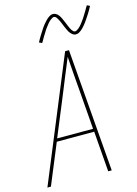

<svg xmlns="http://www.w3.org/2000/svg" viewBox="-140 -1035 791 1110"><g transform="rotate(-15 255.5 -480.5)"><path d="M1 0 304 -735H327L386 0H365L346 -242H122L22 0ZM344 -260 326 -490Q322 -542 317.5 -594.5Q313 -647 310 -700Q288 -647 266.5 -594.5Q245 -542 224 -490L129 -260ZM390 -813Q383 -813 377.5 -815.5Q372 -818 367.5 -822Q363 -826 359 -830.5Q355 -835 352 -840Q349 -845 346.5 -850.5Q344 -856 341.5 -861.5Q339 -867 336.5 -872.5Q334 -878 331.5 -884.5Q329 -891 326.5 -897Q324 -903 321.5 -908.5Q319 -914 316.5 -918.5Q314 -923 310.5 -929Q307 -935 302.5 -939Q298 -943 292 -943Q287 -943 285 -941.5Q283 -940 279 -938Q275 -936 270 -932Q265 -928 259.5 -922Q254 -916 252 -913.5Q250 -911 247.5 -907.5Q245 -904 242.5 -901Q240 -898 237.5 -894.5Q235 -891 232 -887Q229 -883 226.5 -878.5Q224 -874 221 -869.5Q218 -865 215 -860Q212 -855 208.5 -849.5Q205 -844 202 -838.5Q199 -833 195.5 -827Q192 -821 188 -815L171 -823Q177 -835 183 -845Q189 -855 194.5 -864Q200 -873 205.5 -881Q211 -889 215.5 -896.5Q220 -904 225 -910Q230 -916 234.5 -921.5Q239 -927 246.5 -935Q254 -943 262 -949Q270 -955 276.5 -958Q283 -961 292 -961Q298 -961 304 -958.5Q310 -956 314.5 -952.5Q319 -949 323 -944Q327 -939 330 -934Q333 -929 335.5 -923.5Q338 -918 340.5 -912.5Q343 -907 345.5 -901.5Q348 -896 350.5 -889.5Q353 -883 355.5 -877Q358 -871 360.5 -865.5Q363 -860 365 -855.5Q367 -851 371 -845Q375 -839 379.5 -835Q384 -831 390 -831Q395 -831 397 -832.5Q399 -834 403 -836Q407 -838 412 -842Q417 -846 422.5 -852Q428 -858 430 -860.5Q432 -863 434.5 -866.5Q437 -870 439.5 -873Q442 -876 444.5 -880Q447 -884 450 -887.5Q453 -891 455.5 -895.5Q458 -900 461 -904.5Q464 -909 467 -914Q470 -919 473.5 -924.5Q477 -930 480 -935.5Q483 -941 486.5 -947Q490 -953 494 -959L511 -951Q505 -939 499 -929Q493 -919 487.5 -910Q482 -901 476.5 -893Q471 -885 466 -877.5Q461 -870 456.5 -864Q452 -858 447.5 -852.5Q443 -847 435.5 -839Q428 -831 420 -825Q412 -819 405.5 -816Q399 -813 390 -813Z"/></g></svg>

Font: Iosevka SS04 Thin
Style: Italic
Weight: 100
Italic angle: -9°
Monospace: yes
Designer: Belleve Invis
Foundry: Belleve Invis
Version: Version 19.0.0; ttfautohint (v1.8.4)